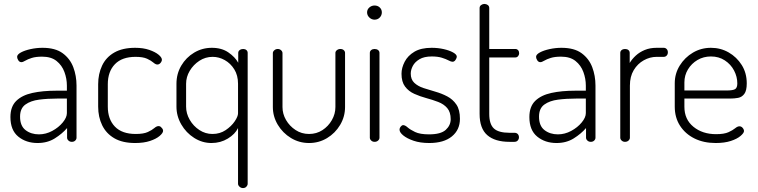

<svg xmlns="http://www.w3.org/2000/svg" viewBox="-20 -721 3853 976"><path d="M171 6Q113 6 73 -26.5Q33 -59 33 -126Q33 -179 62.5 -208Q92 -237 144.5 -248.5Q197 -260 266 -260H320V-286Q320 -321 307.5 -355Q295 -389 267.5 -411Q240 -433 194 -433Q162 -433 141.5 -426.5Q121 -420 108.5 -412.5Q96 -405 89 -405Q79 -405 73 -414.5Q67 -424 67 -432Q67 -444 86.5 -454.5Q106 -465 136 -471.5Q166 -478 196 -478Q261 -478 298.5 -450.5Q336 -423 352.5 -379.5Q369 -336 369 -286V-21Q369 -13 362.5 -6.5Q356 0 345 0Q335 0 328 -6.5Q321 -13 321 -21V-70Q296 -41 258.5 -17.5Q221 6 171 6ZM178 -38Q213 -38 245.5 -55.5Q278 -73 299 -98.5Q320 -124 320 -146V-220H271Q222 -220 179 -214.5Q136 -209 109 -189.5Q82 -170 82 -128Q82 -81 110 -59.5Q138 -38 178 -38Z M667 6Q603 6 561.5 -18Q520 -42 499.5 -84Q479 -126 479 -179V-293Q479 -345 499 -387.5Q519 -430 561 -454Q603 -478 667 -478Q708 -478 738.5 -467.5Q769 -457 786 -443Q803 -429 803 -417Q803 -412 799.5 -406Q796 -400 791 -396.5Q786 -393 780 -393Q771 -393 759.5 -403Q748 -413 727.5 -422.5Q707 -432 669 -432Q600 -432 564 -394.5Q528 -357 528 -293V-179Q528 -115 564 -77.5Q600 -40 670 -40Q710 -40 731.5 -50Q753 -60 764.5 -70Q776 -80 786 -80Q793 -80 797.5 -76Q802 -72 805.5 -67Q809 -62 809 -56Q809 -45 791.5 -30Q774 -15 742.5 -4.5Q711 6 667 6Z M1215 235Q1205 235 1197.5 228Q1190 221 1190 213V-70Q1175 -39 1138 -16.5Q1101 6 1055 6Q1008 6 967 -20Q926 -46 901.5 -88.5Q877 -131 877 -179V-295Q877 -346 901.5 -387.5Q926 -429 967 -453.5Q1008 -478 1057 -478Q1107 -478 1141 -454.5Q1175 -431 1191 -402V-452Q1191 -461 1198.5 -466.5Q1206 -472 1216 -472Q1226 -472 1232.5 -466.5Q1239 -461 1239 -452V213Q1239 221 1232.5 228Q1226 235 1215 235ZM1060 -40Q1098 -40 1127 -59.5Q1156 -79 1173 -104Q1190 -129 1190 -145V-295Q1190 -338 1171 -368.5Q1152 -399 1122.5 -415.5Q1093 -432 1061 -432Q1024 -432 993.5 -412Q963 -392 944.5 -361Q926 -330 926 -295V-179Q926 -144 944.5 -112Q963 -80 993.5 -60Q1024 -40 1060 -40Z M1551 6Q1501 6 1459 -19.5Q1417 -45 1392 -87Q1367 -129 1367 -177V-451Q1367 -459 1374.5 -465.5Q1382 -472 1392 -472Q1402 -472 1409 -465.5Q1416 -459 1416 -451V-177Q1416 -142 1434 -111Q1452 -80 1482.5 -60Q1513 -40 1551 -40Q1589 -40 1619 -59.5Q1649 -79 1667 -110.5Q1685 -142 1685 -177V-452Q1685 -460 1692.5 -466Q1700 -472 1710 -472Q1721 -472 1727.5 -466Q1734 -460 1734 -452V-177Q1734 -128 1709 -86Q1684 -44 1642.5 -19Q1601 6 1551 6Z M1884 0Q1874 0 1867 -6.5Q1860 -13 1860 -21V-452Q1860 -461 1867 -466.5Q1874 -472 1884 -472Q1895 -472 1902 -466.5Q1909 -461 1909 -452V-21Q1909 -13 1902 -6.5Q1895 0 1884 0ZM1884 -621Q1869 -621 1857.5 -632Q1846 -643 1846 -658Q1846 -673 1857.5 -683Q1869 -693 1884 -693Q1900 -693 1910.5 -683Q1921 -673 1921 -658Q1921 -643 1910.5 -632Q1900 -621 1884 -621Z M2162 6Q2116 6 2082.5 -5.5Q2049 -17 2030 -32.5Q2011 -48 2011 -62Q2011 -67 2013.5 -72Q2016 -77 2020.5 -81Q2025 -85 2029 -85Q2039 -85 2052 -73.5Q2065 -62 2090 -50Q2115 -38 2161 -38Q2221 -38 2246 -61Q2271 -84 2271 -115Q2271 -151 2253.5 -171.5Q2236 -192 2207 -203Q2178 -214 2146.5 -222.5Q2115 -231 2086 -244Q2057 -257 2039 -281Q2021 -305 2021 -346Q2021 -376 2037 -407Q2053 -438 2086.5 -458Q2120 -478 2174 -478Q2206 -478 2235 -471.5Q2264 -465 2283 -454.5Q2302 -444 2302 -433Q2302 -429 2299 -422.5Q2296 -416 2291.5 -411.5Q2287 -407 2280 -407Q2273 -407 2260 -414Q2247 -421 2226 -427.5Q2205 -434 2175 -434Q2136 -434 2112.5 -420Q2089 -406 2078.5 -386Q2068 -366 2068 -347Q2068 -317 2086 -300Q2104 -283 2132.5 -273.5Q2161 -264 2193 -255Q2225 -246 2253.5 -231Q2282 -216 2300 -189.5Q2318 -163 2318 -117Q2318 -61 2277 -27.5Q2236 6 2162 6Z M2570 0Q2496 0 2457 -34Q2418 -68 2418 -142V-680Q2418 -690 2426 -695.5Q2434 -701 2442 -701Q2452 -701 2459.5 -695.5Q2467 -690 2467 -680V-472H2600Q2608 -472 2613.5 -466Q2619 -460 2619 -450Q2619 -442 2613.5 -435.5Q2608 -429 2600 -429H2467V-142Q2467 -90 2490.5 -68Q2514 -46 2570 -46H2595Q2606 -46 2612 -39.5Q2618 -33 2618 -23Q2618 -14 2612 -7Q2606 0 2595 0Z M2809 6Q2751 6 2711 -26.5Q2671 -59 2671 -126Q2671 -179 2700.5 -208Q2730 -237 2782.5 -248.5Q2835 -260 2904 -260H2958V-286Q2958 -321 2945.5 -355Q2933 -389 2905.5 -411Q2878 -433 2832 -433Q2800 -433 2779.5 -426.5Q2759 -420 2746.5 -412.5Q2734 -405 2727 -405Q2717 -405 2711 -414.5Q2705 -424 2705 -432Q2705 -444 2724.5 -454.5Q2744 -465 2774 -471.5Q2804 -478 2834 -478Q2899 -478 2936.5 -450.5Q2974 -423 2990.5 -379.5Q3007 -336 3007 -286V-21Q3007 -13 3000.5 -6.5Q2994 0 2983 0Q2973 0 2966 -6.5Q2959 -13 2959 -21V-70Q2934 -41 2896.5 -17.5Q2859 6 2809 6ZM2816 -38Q2851 -38 2883.5 -55.5Q2916 -73 2937 -98.5Q2958 -124 2958 -146V-220H2909Q2860 -220 2817 -214.5Q2774 -209 2747 -189.5Q2720 -170 2720 -128Q2720 -81 2748 -59.5Q2776 -38 2816 -38Z M3157 0Q3147 0 3140 -6.5Q3133 -13 3133 -21V-452Q3133 -461 3140 -466.5Q3147 -472 3157 -472Q3168 -472 3174.5 -466.5Q3181 -461 3181 -452V-401Q3193 -421 3212 -438.5Q3231 -456 3257.5 -467Q3284 -478 3318 -478H3354Q3363 -478 3369 -471.5Q3375 -465 3375 -455Q3375 -445 3369 -438.5Q3363 -432 3354 -432H3318Q3284 -432 3252.5 -414.5Q3221 -397 3201.5 -364.5Q3182 -332 3182 -286V-21Q3182 -13 3175 -6.5Q3168 0 3157 0Z M3618 6Q3557 6 3510.5 -17Q3464 -40 3437 -81.5Q3410 -123 3410 -179V-298Q3410 -347 3435.5 -388Q3461 -429 3502.5 -453.5Q3544 -478 3594 -478Q3643 -478 3684 -454.5Q3725 -431 3750.5 -390.5Q3776 -350 3776 -297Q3776 -260 3763.5 -243.5Q3751 -227 3732 -223.5Q3713 -220 3691 -220H3459V-178Q3459 -114 3505 -76.5Q3551 -39 3620 -39Q3661 -39 3683 -49Q3705 -59 3717 -69Q3729 -79 3739 -79Q3746 -79 3751 -75Q3756 -71 3759 -65.5Q3762 -60 3762 -55Q3762 -45 3744.5 -30Q3727 -15 3695 -4.5Q3663 6 3618 6ZM3459 -261H3672Q3706 -261 3717 -268Q3728 -275 3728 -297Q3728 -331 3711.5 -362.5Q3695 -394 3664.5 -414Q3634 -434 3594 -434Q3556 -434 3525.5 -416Q3495 -398 3477 -368Q3459 -338 3459 -302Z"/></svg>

Font: Dosis ExtraLight Light
Style: Regular
Weight: 300
Version: Version 3.001; ttfautohint (v1.8.2)